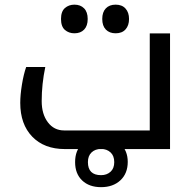

<svg xmlns="http://www.w3.org/2000/svg" viewBox="-20 -625 818 805"><path d="M252 0Q165.5 0 115.2 -52Q64.9 -104 64.9 -193.8Q64.9 -227.1 72 -270.5Q79.1 -314 89.8 -344.2H169.9Q154.8 -272 154.8 -201.2Q154.8 -146.5 180.7 -112.3Q206.5 -78.1 249 -78.1H607.9V-484.9H692.9V0ZM292 -485.4Q268.6 -485.4 252.2 -499.5Q235.8 -513.7 235.8 -545.4Q235.8 -577.1 252.2 -591.3Q268.6 -605.5 292 -605.5Q317.4 -605.5 332.5 -590.1Q347.7 -574.7 347.7 -545.4Q347.7 -516.6 332.8 -501Q317.9 -485.4 292 -485.4ZM464.8 -485.4Q439 -485.4 423.8 -501Q408.7 -516.6 408.7 -545.4Q408.7 -574.2 423.6 -589.8Q438.5 -605.5 464.8 -605.5Q491.7 -605.5 506.3 -589.1Q521 -572.8 521 -545.4Q521 -518.1 506.3 -501.7Q491.7 -485.4 464.8 -485.4ZM403.8 159.7Q354 159.7 324.5 131.6Q294.9 103.5 294.9 54.7Q294.9 5.4 324.7 -22.5Q354.5 -50.3 403.8 -50.3Q454.1 -50.3 484.9 -21.7Q515.6 6.8 515.6 53.7Q515.6 102.1 484.9 130.9Q454.1 159.7 403.8 159.7ZM403.8 109.4Q427.7 109.4 443.4 95.2Q459 81.1 459 54.7Q459 28.3 443.4 13.9Q427.7 -0.5 403.8 -0.5Q379.4 -0.5 364 13.9Q348.6 28.3 348.6 54.7Q348.6 109.4 403.8 109.4Z"/></svg>

Font: Noto Kufi Arabic
Style: Regular
Weight: 400
Designer: Monotype Design team
Foundry: Monotype Imaging Inc.
Version: Version 1.02